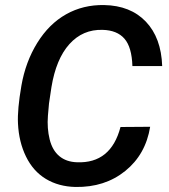

<svg xmlns="http://www.w3.org/2000/svg" viewBox="-20 -741 678 771"><path d="M583 -231.9Q564.9 -120.6 482.9 -54.4Q400.9 11.7 283.2 9.8Q215.3 8.3 164.3 -22.5Q113.3 -53.2 84.5 -112.1Q55.7 -170.9 52.2 -245.1Q49.3 -300.8 65.9 -396.7Q82.5 -492.7 129.6 -568.8Q176.8 -645 245.4 -683.6Q314 -722.2 397.9 -720.7Q503.9 -718.8 565.7 -654.1Q627.4 -589.4 631.3 -475.6H511.7Q509.3 -551.8 479.7 -585.7Q450.2 -619.6 392.1 -621.1Q312.5 -623.5 258.8 -564Q205.1 -504.4 186.5 -390.6L176.8 -325.7L172.4 -275.9Q168.5 -225.6 179.4 -181.4Q190.4 -137.2 218.3 -114Q246.1 -90.8 289.1 -89.4Q425.3 -84 463.9 -231Z"/></svg>

Font: RobotoDraft Medium
Style: Italic
Weight: 500
Italic angle: -12°
Version: Version 2.001152; 2014